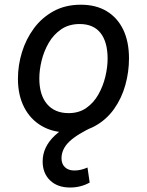

<svg xmlns="http://www.w3.org/2000/svg" viewBox="-20 -560 640 835"><path d="M274 16Q209.5 16 160.8 -12.5Q112 -41 85 -93.5Q58 -146 58 -217.5Q58 -276 75.5 -333Q93 -390 127.5 -436.8Q162 -483.5 213.2 -511.5Q264.5 -539.5 331.5 -539.5Q397.5 -539.5 444.2 -511.2Q491 -483 516 -430.8Q541 -378.5 541 -306Q541 -247 525 -189.8Q509 -132.5 476 -86Q443 -39.5 392.8 -11.8Q342.5 16 274 16ZM278.5 -68Q323.5 -68 355.8 -90.8Q388 -113.5 408.2 -149.8Q428.5 -186 438.2 -227Q448 -268 448 -304.5Q448 -377.5 417.2 -416.5Q386.5 -455.5 326.5 -455.5Q280 -455.5 246.5 -432.8Q213 -410 192 -373.8Q171 -337.5 161 -296.5Q151 -255.5 151 -219Q151 -147 184.5 -107.5Q218 -68 278.5 -68ZM284.5 255.5Q230 255.5 197.8 224.5Q165.5 193.5 165.5 142Q165.5 79.5 218 29.8Q270.5 -20 374 -55L391 -11.5Q315 23.5 281.2 56Q247.5 88.5 247.5 128.5Q247.5 153 262.5 167.2Q277.5 181.5 303.5 181.5Q331.5 181.5 360.5 168.5L370 234Q350 245 329 250.2Q308 255.5 284.5 255.5Z"/></svg>

Font: Google Sans Code
Style: Italic
Weight: 400
Italic angle: -10°
Monospace: yes
Designer: Google Sans Code Authors
Foundry: Google LLC
Version: Version 6.000